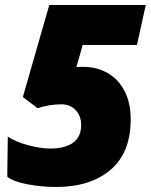

<svg xmlns="http://www.w3.org/2000/svg" viewBox="-20 -734 600 764"><path d="M9 -31 11 -190Q44 -169 92.5 -156Q141 -143 181 -143Q238 -143 270.5 -166Q303 -189 303 -237Q303 -272 281.5 -295.5Q260 -319 223 -319Q200 -319 173.5 -314.5Q147 -310 130 -303L71 -348L176 -714H560L525 -555H309L284 -467Q292 -468 312 -468Q365 -468 408 -443.5Q451 -419 475.5 -372Q500 -325 500 -259Q500 -126 419.5 -58Q339 10 204 10Q147 10 90 -0.5Q33 -11 9 -31Z"/></svg>

Font: Noto Sans Display Black
Style: Italic
Weight: 900
Italic angle: -12°
Designer: Monotype Design team
Foundry: Monotype Imaging Inc.
Version: Version 1.000